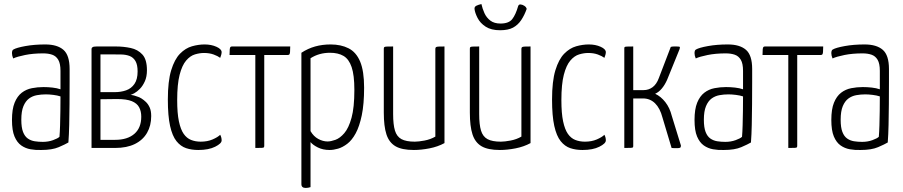

<svg xmlns="http://www.w3.org/2000/svg" viewBox="-20 -729 4449 946"><path d="M183 10Q156 11 130.5 6.5Q105 2 84.5 -12.5Q64 -27 51.5 -56.5Q39 -86 39 -138Q39 -191 52 -223Q65 -255 87 -272Q109 -289 137 -294.5Q165 -300 194 -300Q216 -300 238.5 -297.5Q261 -295 278 -289Q278 -289 278 -306Q278 -323 278 -344.5Q278 -366 278 -380Q278 -416 267 -434.5Q256 -453 237 -459.5Q218 -466 193 -466Q143 -466 103.5 -458Q64 -450 45 -441Q42 -448 40.5 -454.5Q39 -461 39 -467Q39 -473 40.5 -478Q42 -483 46 -485Q61 -494 105 -502Q149 -510 203 -510Q262 -510 292.5 -483.5Q323 -457 323 -389V-327Q323 -270 322.5 -216Q322 -162 321 -114Q320 -66 317 -27Q302 -18 269.5 -4Q237 10 183 10ZM191 -30Q218 -30 241.5 -38.5Q265 -47 273 -55Q275 -78 276 -111.5Q277 -145 277.5 -182.5Q278 -220 278 -254Q263 -259 242.5 -261.5Q222 -264 206 -264Q183 -264 161.5 -260Q140 -256 123 -243.5Q106 -231 95.5 -206Q85 -181 85 -139Q85 -101 93.5 -79Q102 -57 117 -46.5Q132 -36 151 -33Q170 -30 191 -30Z M431 0V-488Q431 -493 436 -496.5Q441 -500 456 -500H552Q589 -500 624 -492.5Q659 -485 681.5 -460.5Q704 -436 704 -383Q704 -351 693.5 -328Q683 -305 669 -291Q655 -277 641.5 -269.5Q628 -262 623 -262Q631 -261 640.5 -258.5Q650 -256 660 -252Q667 -250 677.5 -243.5Q688 -237 699 -226.5Q710 -216 717.5 -199.5Q725 -183 725 -157Q725 -110 704.5 -74.5Q684 -39 644.5 -19.5Q605 0 547 0ZM547 -40Q608 -40 642 -69.5Q676 -99 676 -154Q676 -181 665.5 -200.5Q655 -220 629.5 -230.5Q604 -241 557 -241Q536 -241 515 -240.5Q494 -240 475 -240V-40Q492 -40 513 -40Q534 -40 547 -40ZM475 -275Q494 -275 511.5 -275Q529 -275 545 -275Q576 -275 601.5 -284Q627 -293 642.5 -315.5Q658 -338 658 -377Q658 -410 647.5 -428Q637 -446 619 -453Q601 -460 578.5 -460.5Q556 -461 532 -461Q520 -461 507 -461Q494 -461 484.5 -461Q475 -461 475 -461Z M957 10Q924 10 897 1Q870 -8 849.5 -33.5Q829 -59 818 -108.5Q807 -158 807 -239Q807 -329 823.5 -383Q840 -437 867 -464.5Q894 -492 926 -501Q958 -510 988 -510Q1021 -510 1046.5 -498.5Q1072 -487 1072 -472Q1072 -467 1070 -459Q1068 -451 1065 -444Q1053 -453 1032.5 -460.5Q1012 -468 985 -468Q964 -468 940.5 -461Q917 -454 897 -430.5Q877 -407 865 -360.5Q853 -314 853 -236Q853 -171 861.5 -131Q870 -91 885 -69.5Q900 -48 921.5 -39.5Q943 -31 969 -31Q1002 -31 1027.5 -42Q1053 -53 1065 -65Q1069 -57 1070.5 -50.5Q1072 -44 1072 -37Q1072 -22 1040 -6Q1008 10 957 10Z M1238 0V-458H1111Q1111 -478 1112 -486.5Q1113 -495 1115.5 -497.5Q1118 -500 1123 -500H1410Q1410 -481 1409 -472Q1408 -463 1405.5 -460.5Q1403 -458 1397 -458H1282V-12Q1282 -6 1280.5 -3.5Q1279 -1 1270 -0.5Q1261 0 1238 0Z M1486 197Q1476 197 1470.5 192.5Q1465 188 1465 178V-469Q1497 -490 1532.5 -500Q1568 -510 1609 -510Q1660 -510 1697.5 -491Q1735 -472 1754.5 -425.5Q1774 -379 1774 -297Q1774 -216 1762.5 -161Q1751 -106 1732.5 -72Q1714 -38 1691 -20.5Q1668 -3 1645.5 3.5Q1623 10 1604 10Q1571 10 1546 -2.5Q1521 -15 1510 -29V193Q1504 195 1498 196Q1492 197 1486 197ZM1594 -32Q1610 -32 1632.5 -40Q1655 -48 1676.5 -73Q1698 -98 1712 -148.5Q1726 -199 1726 -286Q1726 -359 1712.5 -398.5Q1699 -438 1672.5 -453.5Q1646 -469 1606 -469Q1552 -469 1510 -442V-83Q1525 -57 1548 -44.5Q1571 -32 1594 -32Z M2019 10Q1960 10 1928.5 -8.5Q1897 -27 1884 -67Q1871 -107 1871 -174V-488Q1871 -494 1873 -496.5Q1875 -499 1884.5 -499.5Q1894 -500 1917 -500V-167Q1917 -115 1926 -85.5Q1935 -56 1958 -43.5Q1981 -31 2024 -31Q2042 -31 2071.5 -36.5Q2101 -42 2125 -56V-488Q2125 -494 2128 -496.5Q2131 -499 2140.5 -499.5Q2150 -500 2170 -500V-24Q2137 -6 2096 2Q2055 10 2019 10Z M2443 10Q2384 10 2352.5 -8.5Q2321 -27 2308 -67Q2295 -107 2295 -174V-488Q2295 -494 2297 -496.5Q2299 -499 2308.5 -499.5Q2318 -500 2341 -500V-167Q2341 -115 2350 -85.5Q2359 -56 2382 -43.5Q2405 -31 2448 -31Q2466 -31 2495.5 -36.5Q2525 -42 2549 -56V-488Q2549 -494 2552 -496.5Q2555 -499 2564.5 -499.5Q2574 -500 2594 -500V-24Q2561 -6 2520 2Q2479 10 2443 10ZM2444 -580Q2400 -580 2373 -597.5Q2346 -615 2333 -640.5Q2320 -666 2318 -685Q2317 -696 2327.5 -701Q2338 -706 2352 -709Q2357 -686 2367 -664Q2377 -642 2396 -627.5Q2415 -613 2446 -613Q2487 -613 2504 -635Q2521 -657 2533 -699Q2536 -708 2545.5 -707Q2555 -706 2564 -700Q2573 -694 2575 -685Q2564 -654 2548 -630Q2532 -606 2508 -593Q2484 -580 2444 -580Z M2850 10Q2817 10 2790 1Q2763 -8 2742.5 -33.5Q2722 -59 2711 -108.5Q2700 -158 2700 -239Q2700 -329 2716.5 -383Q2733 -437 2760 -464.5Q2787 -492 2819 -501Q2851 -510 2881 -510Q2914 -510 2939.5 -498.5Q2965 -487 2965 -472Q2965 -467 2963 -459Q2961 -451 2958 -444Q2946 -453 2925.5 -460.5Q2905 -468 2878 -468Q2857 -468 2833.5 -461Q2810 -454 2790 -430.5Q2770 -407 2758 -360.5Q2746 -314 2746 -236Q2746 -171 2754.5 -131Q2763 -91 2778 -69.5Q2793 -48 2814.5 -39.5Q2836 -31 2862 -31Q2895 -31 2920.5 -42Q2946 -53 2958 -65Q2962 -57 2963.5 -50.5Q2965 -44 2965 -37Q2965 -22 2933 -6Q2901 10 2850 10Z M3316 1Q3310 1 3303 1Q3296 1 3289 0L3244 -150Q3232 -196 3207.5 -220Q3183 -244 3148 -244H3100V-10Q3100 -5 3098.5 -3Q3097 -1 3087.5 -0.5Q3078 0 3056 0V-490Q3056 -495 3057.5 -497Q3059 -499 3068.5 -499.5Q3078 -500 3100 -500V-285H3151Q3176 -285 3195.5 -299.5Q3215 -314 3226 -344L3285 -498Q3293 -500 3300 -500Q3307 -500 3313 -500Q3328 -500 3329.5 -497.5Q3331 -495 3328 -486L3267 -336Q3256 -311 3241 -293Q3226 -275 3208 -267Q3236 -254 3258 -226Q3280 -198 3290 -158L3335 -12Q3335 -4 3331.5 -1.5Q3328 1 3316 1Z M3546 10Q3519 11 3493.5 6.5Q3468 2 3447.5 -12.5Q3427 -27 3414.5 -56.5Q3402 -86 3402 -138Q3402 -191 3415 -223Q3428 -255 3450 -272Q3472 -289 3500 -294.5Q3528 -300 3557 -300Q3579 -300 3601.5 -297.5Q3624 -295 3641 -289Q3641 -289 3641 -306Q3641 -323 3641 -344.5Q3641 -366 3641 -380Q3641 -416 3630 -434.5Q3619 -453 3600 -459.5Q3581 -466 3556 -466Q3506 -466 3466.5 -458Q3427 -450 3408 -441Q3405 -448 3403.5 -454.5Q3402 -461 3402 -467Q3402 -473 3403.5 -478Q3405 -483 3409 -485Q3424 -494 3468 -502Q3512 -510 3566 -510Q3625 -510 3655.5 -483.5Q3686 -457 3686 -389V-327Q3686 -270 3685.5 -216Q3685 -162 3684 -114Q3683 -66 3680 -27Q3665 -18 3632.5 -4Q3600 10 3546 10ZM3554 -30Q3581 -30 3604.5 -38.5Q3628 -47 3636 -55Q3638 -78 3639 -111.5Q3640 -145 3640.5 -182.5Q3641 -220 3641 -254Q3626 -259 3605.5 -261.5Q3585 -264 3569 -264Q3546 -264 3524.5 -260Q3503 -256 3486 -243.5Q3469 -231 3458.5 -206Q3448 -181 3448 -139Q3448 -101 3456.5 -79Q3465 -57 3480 -46.5Q3495 -36 3514 -33Q3533 -30 3554 -30Z M3864 0V-458H3737Q3737 -478 3738 -486.5Q3739 -495 3741.5 -497.5Q3744 -500 3749 -500H4036Q4036 -481 4035 -472Q4034 -463 4031.5 -460.5Q4029 -458 4023 -458H3908V-12Q3908 -6 3906.5 -3.5Q3905 -1 3896 -0.5Q3887 0 3864 0Z M4220 10Q4193 11 4167.5 6.5Q4142 2 4121.5 -12.5Q4101 -27 4088.5 -56.5Q4076 -86 4076 -138Q4076 -191 4089 -223Q4102 -255 4124 -272Q4146 -289 4174 -294.5Q4202 -300 4231 -300Q4253 -300 4275.5 -297.5Q4298 -295 4315 -289Q4315 -289 4315 -306Q4315 -323 4315 -344.5Q4315 -366 4315 -380Q4315 -416 4304 -434.5Q4293 -453 4274 -459.5Q4255 -466 4230 -466Q4180 -466 4140.5 -458Q4101 -450 4082 -441Q4079 -448 4077.5 -454.5Q4076 -461 4076 -467Q4076 -473 4077.5 -478Q4079 -483 4083 -485Q4098 -494 4142 -502Q4186 -510 4240 -510Q4299 -510 4329.5 -483.5Q4360 -457 4360 -389V-327Q4360 -270 4359.5 -216Q4359 -162 4358 -114Q4357 -66 4354 -27Q4339 -18 4306.5 -4Q4274 10 4220 10ZM4228 -30Q4255 -30 4278.5 -38.5Q4302 -47 4310 -55Q4312 -78 4313 -111.5Q4314 -145 4314.5 -182.5Q4315 -220 4315 -254Q4300 -259 4279.5 -261.5Q4259 -264 4243 -264Q4220 -264 4198.5 -260Q4177 -256 4160 -243.5Q4143 -231 4132.5 -206Q4122 -181 4122 -139Q4122 -101 4130.5 -79Q4139 -57 4154 -46.5Q4169 -36 4188 -33Q4207 -30 4228 -30Z"/></svg>

Font: Yanone Kaffeesatz Light
Style: Regular
Weight: 300
Designer: Yanone (Cyrillic: Daniel Pouzeot, Huerta Tipografica, and Cyreal)
Foundry: Yanone
Version: Version 2.003